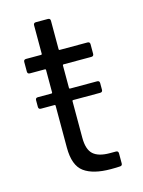

<svg xmlns="http://www.w3.org/2000/svg" viewBox="-101 -697 565 758"><g transform="rotate(-15 182.0 -317.5)"><path d="M297 -447H184Q180 -447 180 -443V-352Q180 -348 184 -348H294Q304 -348 304 -338V-311Q304 -301 294 -301H184Q180 -301 180 -297V-148Q180 -100 201.5 -80.5Q223 -61 269 -61H294Q304 -61 304 -51V-10Q304 0 294 0Q282 1 257 1Q185 1 148 -26Q111 -53 111 -126V-297Q111 -301 107 -301H52Q42 -301 42 -311V-338Q42 -348 52 -348H107Q111 -348 111 -352V-443Q111 -447 107 -447H46Q36 -447 36 -457V-496Q36 -506 46 -506H107Q111 -506 111 -510V-626Q111 -636 121 -636H170Q180 -636 180 -626V-510Q180 -506 184 -506H297Q307 -506 307 -496V-457Q307 -447 297 -447Z"/></g></svg>

Font: Barlow
Style: Regular
Weight: 400
Designer: Jeremy Tribby
Foundry: Tribby Type
Version: Version 1.408;December 10, 2018;FontCreator 11.5.0.2430 64-b